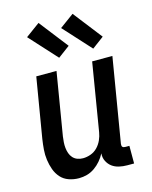

<svg xmlns="http://www.w3.org/2000/svg" viewBox="-116 -842 732 926"><g transform="rotate(-15 250.0 -379.0)"><path d="M163 8Q136 8 112 -0.5Q88 -9 72 -27Q56 -45 47.5 -68.5Q39 -92 35.5 -117.5Q32 -143 34 -169Q36 -195 40 -221L90 -520H191L139 -207Q137 -193 136 -178.5Q135 -164 136.5 -150Q138 -136 142.5 -123Q147 -110 156 -100Q165 -90 178 -85Q191 -80 206 -80Q225 -80 244.5 -87Q264 -94 278.5 -109Q293 -124 301.5 -143Q310 -162 313 -181L369 -520H470L400 -100Q400 -96 400 -92Q400 -88 402.5 -85Q405 -82 409 -81Q413 -80 418 -80H437V8H403Q382 8 362.5 3.5Q343 -1 328 -12Q313 -23 304 -41Q295 -59 297 -80Q287 -61 273 -44.5Q259 -28 241 -15.5Q223 -3 203 2.5Q183 8 163 8ZM390 -578 266 -714 337 -766 449 -622ZM220 -578 96 -714 167 -766 279 -622Z"/></g></svg>

Font: Iosevka Term Curly Semibold
Style: Italic
Weight: 600
Italic angle: -9°
Designer: Belleve Invis
Foundry: Belleve Invis
Version: Version 32.3.0